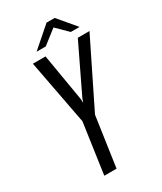

<svg xmlns="http://www.w3.org/2000/svg" viewBox="-183 -787 722 855"><g transform="rotate(-30 177.5 -359.5)"><path d="M90 0 127 -259 64 -591H129L170 -348L171 -328L178 -348L295 -591H355L190 -256L153 0ZM105 -629 208 -719H250L326 -629H281L224 -685L152 -629Z"/></g></svg>

Font: Alumni Sans
Style: Italic
Weight: 400
Italic angle: -8°
Version: Version 1.016